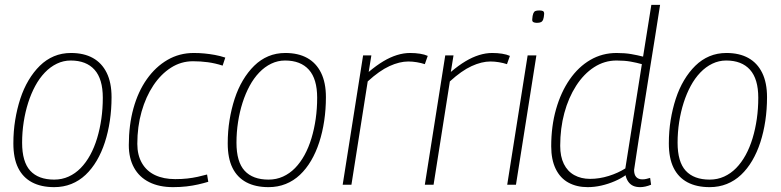

<svg xmlns="http://www.w3.org/2000/svg" viewBox="-20 -760 3215 790"><path d="M203 10Q149 10 111.5 -10Q74 -30 54.5 -69.5Q35 -109 35 -170Q35 -220 42.5 -266Q50 -312 63.5 -353.5Q77 -395 97.5 -429.5Q118 -464 144 -489.5Q170 -515 202 -528.5Q234 -542 272 -542Q325 -542 362 -521.5Q399 -501 419 -460.5Q439 -420 439 -360Q439 -310 432 -263Q425 -216 411.5 -174.5Q398 -133 378 -99Q358 -65 332 -40.5Q306 -16 273.5 -3Q241 10 203 10ZM203 -21Q235 -21 262.5 -33.5Q290 -46 312 -68.5Q334 -91 351 -122Q368 -153 379.5 -191Q391 -229 397 -271Q403 -313 403 -358Q403 -435 369 -473Q335 -511 271 -511Q241 -511 214 -498Q187 -485 164.5 -461.5Q142 -438 125 -406.5Q108 -375 96 -337.5Q84 -300 77.5 -258Q71 -216 71 -173Q71 -94 104.5 -57.5Q138 -21 203 -21Z M692 10Q635 10 594 -10.5Q553 -31 531.5 -70Q510 -109 510 -163Q510 -245 529 -314Q548 -383 584 -434Q620 -485 669 -513.5Q718 -542 777 -542Q800 -542 821 -540Q842 -538 864 -534Q886 -530 907 -523L896 -490Q865 -500 835 -504Q805 -508 774 -508Q725 -508 683.5 -481.5Q642 -455 611 -408.5Q580 -362 562.5 -300.5Q545 -239 545 -168Q545 -122 564 -89Q583 -56 618 -39.5Q653 -23 701 -23Q728 -23 750.5 -25.5Q773 -28 793.5 -32.5Q814 -37 832 -42L837 -12Q817 -6 795 -1Q773 4 747.5 7Q722 10 692 10Z M1085 10Q1031 10 993.5 -10Q956 -30 936.5 -69.5Q917 -109 917 -170Q917 -220 924.5 -266Q932 -312 945.5 -353.5Q959 -395 979.5 -429.5Q1000 -464 1026 -489.5Q1052 -515 1084 -528.5Q1116 -542 1154 -542Q1207 -542 1244 -521.5Q1281 -501 1301 -460.5Q1321 -420 1321 -360Q1321 -310 1314 -263Q1307 -216 1293.5 -174.5Q1280 -133 1260 -99Q1240 -65 1214 -40.5Q1188 -16 1155.5 -3Q1123 10 1085 10ZM1085 -21Q1117 -21 1144.5 -33.5Q1172 -46 1194 -68.5Q1216 -91 1233 -122Q1250 -153 1261.5 -191Q1273 -229 1279 -271Q1285 -313 1285 -358Q1285 -435 1251 -473Q1217 -511 1153 -511Q1123 -511 1096 -498Q1069 -485 1046.5 -461.5Q1024 -438 1007 -406.5Q990 -375 978 -337.5Q966 -300 959.5 -258Q953 -216 953 -173Q953 -94 986.5 -57.5Q1020 -21 1085 -21Z M1508 -532 1497 -464Q1529 -491 1557.5 -508Q1586 -525 1613.5 -533.5Q1641 -542 1667 -542Q1689 -542 1708 -539Q1727 -536 1740 -530L1728 -496Q1713 -501 1695 -504Q1677 -507 1660 -507Q1624 -507 1582.5 -488Q1541 -469 1493 -425L1426 0H1390L1474 -532Z M1846 -532 1835 -464Q1867 -491 1895.5 -508Q1924 -525 1951.5 -533.5Q1979 -542 2005 -542Q2027 -542 2046 -539Q2065 -536 2078 -530L2066 -496Q2051 -501 2033 -504Q2015 -507 1998 -507Q1962 -507 1920.5 -488Q1879 -469 1831 -425L1764 0H1728L1812 -532Z M2067 0 2151 -532H2187L2103 0ZM2199 -717Q2209 -717 2214 -714.5Q2219 -712 2219 -703Q2218 -688 2215 -680Q2212 -672 2206 -669Q2200 -666 2189 -666Q2180 -666 2174.5 -669Q2169 -672 2170 -681Q2171 -696 2174 -704Q2177 -712 2182.5 -714.5Q2188 -717 2199 -717Z M2614 10Q2597 10 2585 4.5Q2573 -1 2565 -12.5Q2557 -24 2554 -39Q2536 -26 2509.5 -14.5Q2483 -3 2454.5 3.5Q2426 10 2398 10Q2353 10 2319 -8.5Q2285 -27 2266.5 -65Q2248 -103 2248 -158Q2248 -241 2268 -311Q2288 -381 2324 -433Q2360 -485 2409 -513.5Q2458 -542 2517 -542Q2551 -542 2577 -537.5Q2603 -533 2626 -527L2660 -740H2696Q2686 -674 2675.5 -609.5Q2665 -545 2655.5 -485Q2646 -425 2637.5 -371Q2629 -317 2621.5 -270.5Q2614 -224 2608 -186Q2602 -148 2598 -120.5Q2594 -93 2591.5 -77.5Q2589 -62 2589 -61Q2589 -41 2598 -31.5Q2607 -22 2623 -22Q2632 -22 2640 -24Q2648 -26 2655 -28L2659 0Q2647 5 2635.5 7.5Q2624 10 2614 10ZM2408 -24Q2446 -24 2484.5 -36Q2523 -48 2553 -67L2621 -496Q2600 -502 2575 -506.5Q2550 -511 2517 -511Q2467 -511 2424.5 -483.5Q2382 -456 2350.5 -407Q2319 -358 2302 -295Q2285 -232 2285 -160Q2285 -116 2300 -85.5Q2315 -55 2343 -39.5Q2371 -24 2408 -24Z M2900 10Q2846 10 2808.5 -10Q2771 -30 2751.5 -69.5Q2732 -109 2732 -170Q2732 -220 2739.5 -266Q2747 -312 2760.5 -353.5Q2774 -395 2794.5 -429.5Q2815 -464 2841 -489.5Q2867 -515 2899 -528.5Q2931 -542 2969 -542Q3022 -542 3059 -521.5Q3096 -501 3116 -460.5Q3136 -420 3136 -360Q3136 -310 3129 -263Q3122 -216 3108.5 -174.5Q3095 -133 3075 -99Q3055 -65 3029 -40.5Q3003 -16 2970.5 -3Q2938 10 2900 10ZM2900 -21Q2932 -21 2959.5 -33.5Q2987 -46 3009 -68.5Q3031 -91 3048 -122Q3065 -153 3076.5 -191Q3088 -229 3094 -271Q3100 -313 3100 -358Q3100 -435 3066 -473Q3032 -511 2968 -511Q2938 -511 2911 -498Q2884 -485 2861.5 -461.5Q2839 -438 2822 -406.5Q2805 -375 2793 -337.5Q2781 -300 2774.5 -258Q2768 -216 2768 -173Q2768 -94 2801.5 -57.5Q2835 -21 2900 -21Z"/></svg>

Font: Georama ExtraCondensed Thin ExtraLight
Style: Italic
Weight: 250
Italic angle: -9°
Version: Version 1.001